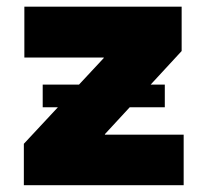

<svg xmlns="http://www.w3.org/2000/svg" viewBox="-20 -542 607 562"><path d="M49.8 0V-121.1L283.7 -372.1V-373.5H51.3V-522.5H511.7V-392.6L287.1 -149.4V-147.9H517.6V0ZM105 -228V-294.4H462.4V-228Z"/></svg>

Font: Inter 28pt Black
Style: Regular
Weight: 900
Designer: Rasmus Andersson
Foundry: rsms
Version: Version 4.001;git-66647c0bb